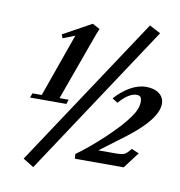

<svg xmlns="http://www.w3.org/2000/svg" viewBox="-85 -776 870 929"><g transform="rotate(10 350.0 -311.5)"><path d="M139.6 75.2 86.9 42.5 577.1 -698.2 631.8 -669.4ZM65.9 -253.9 74.2 -275.9H119.6L230 -586.9L171.4 -563.5L164.1 -581.5L303.2 -658.2L339.8 -638.7Q333.5 -626 320.8 -590.8L207 -275.9H252L244.6 -253.9ZM331.1 0 329.1 -22.9Q387.7 -64.5 459 -131.1Q530.3 -197.8 566.4 -248.5Q597.2 -291 597.2 -325.2Q597.2 -341.3 591.8 -348.9Q586.4 -356.4 572.8 -356.4Q533.2 -356.4 486.8 -302.2L460 -319.3Q492.2 -356 532 -379.2Q571.8 -402.3 611.8 -402.3Q650.9 -402.3 675.3 -384Q699.7 -365.7 699.7 -334.5Q699.7 -258.3 554.2 -148.4L436 -59.6H517.6Q551.3 -59.6 563.5 -65.2Q575.7 -70.8 594.2 -94.7L630.9 -79.1L570.8 0Z"/></g></svg>

Font: Elstob 14pt
Style: Bold Italic
Weight: 700
Italic angle: -20°
Designer: Peter S. Baker
Version: Version 1.015